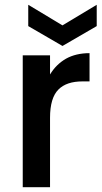

<svg xmlns="http://www.w3.org/2000/svg" viewBox="-20 -782 424 802"><path d="M189 -471C189 -471 189 -551 189 -551C189 -551 75 -551 75 -551C75 -551 75 0 75 0C75 0 189 0 189 0C189 0 189 -290 189 -290C189 -290 189 -290 189 -290C189 -346 201 -385 224 -408C247 -431 280 -442 325 -442C325 -442 354 -442 354 -442C354 -442 354 -560 354 -560C354 -560 354 -560 354 -560C316 -560 283 -552 256 -537C228 -521 206 -499 189 -471ZM384 -762C384 -762 241 -676 241 -676C241 -676 98 -762 98 -762C98 -762 98 -673 98 -673C98 -673 241 -590 241 -590C241 -590 384 -673 384 -673C384 -673 384 -762 384 -762Z"/></svg>

Font: Girnar Poppins
Style: Medium
Weight: 500
Designer: Ninad Kale (Devanagari), Jonny Pinhorn (Latin)
Foundry: Indian Type Foundry
Version: ""